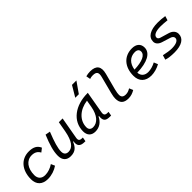

<svg xmlns="http://www.w3.org/2000/svg" viewBox="202 -1948 3112 3112"><g transform="rotate(-45 1758.0 -392.5)"><path d="M268.6 -66.9C189.9 -66.9 143.6 -113.3 143.1 -192.4C143.6 -348.1 221.7 -450.7 340.3 -450.7C406.2 -450.7 451.7 -426.8 482.9 -370.6L545.9 -419.9C514.2 -493.7 453.1 -527.3 350.6 -527.3C173.8 -527.3 57.6 -391.1 57.6 -183.6C57.6 -61 130.4 9.8 256.3 9.8C341.3 9.8 425.8 -19 489.3 -63L460 -129.4C406.2 -91.8 336.4 -66.9 268.6 -66.9Z M780.8 10.3C890.6 10.3 936 -47.4 970.7 -130.9H980.5C965.8 -40 997.6 4.9 1101.6 4.9H1118.7L1131.3 -66.9L1114.7 -67.4C1057.6 -68.4 1041.5 -89.4 1051.8 -146L1117.7 -517.6H1031.2L999 -336.4V-336.9C965.3 -157.2 901.4 -66.4 803.7 -66.4C750 -66.4 720.2 -97.2 720.2 -153.8C720.2 -231.9 752 -338.9 820.8 -511.7L736.8 -527.3C668.5 -362.3 634.8 -248 634.8 -145C634.8 -45.4 687 10.3 780.8 10.3Z M1345.2 10.3C1437 10.3 1510.3 -39.6 1551.8 -127.9H1562.5C1551.3 -32.2 1582 4.9 1676.3 4.9H1707L1719.7 -66.9H1694.8C1641.1 -66.9 1624.5 -92.3 1634.3 -145L1700.2 -522.5H1690.9C1412.6 -522.5 1203.6 -370.1 1203.6 -135.3C1203.6 -43 1254.9 10.3 1345.2 10.3ZM1369.1 -66.4C1318.4 -66.4 1288.6 -94.7 1288.6 -144C1288.6 -299.8 1418 -418 1600.6 -441.9L1579.1 -319.3C1550.3 -157.7 1469.7 -66.4 1369.1 -66.4ZM1499.5 -609.4H1581.5L1710.9 -794.9H1609.9Z M2104 9.8C2162.1 9.8 2208.5 -8.3 2252.9 -34.7L2224.6 -100.6C2184.1 -77.1 2155.8 -66.9 2118.2 -66.9C2060.5 -66.9 2033.2 -92.3 2033.7 -144.5C2033.7 -164.6 2036.6 -197.8 2051.8 -254.9L2125.5 -534.2C2161.6 -673.3 2108.9 -742.2 1971.7 -742.2C1938.5 -742.2 1904.8 -737.3 1872.6 -728.5L1886.2 -654.8C1909.2 -663.6 1933.1 -666.5 1956.1 -666.5C2044.9 -666.5 2063 -628.9 2040.5 -541.5L1966.3 -254.9C1952.1 -200.2 1948.2 -166 1948.2 -141.1C1948.2 -38.6 1998.5 9.8 2104 9.8Z M2633.3 -66.9C2552.7 -66.9 2503.4 -110.8 2498 -186C2732.9 -191.9 2871.1 -264.6 2871.1 -390.6C2871.1 -476.6 2813 -527.3 2714.8 -527.3C2534.2 -527.3 2417.5 -397.5 2417.5 -194.8C2417.5 -66.4 2496.1 9.8 2628.9 9.8C2694.3 9.8 2769.5 -11.2 2832.5 -46.4L2804.2 -114.7C2748.5 -84.5 2685.5 -66.9 2633.3 -66.9ZM2501.5 -253.4C2518.6 -375.5 2594.7 -450.7 2704.6 -450.7C2756.3 -450.7 2785.6 -426.3 2785.6 -385.7C2785.6 -305.2 2682.6 -258.8 2501.5 -253.4Z M3158.2 9.8C3323.7 9.8 3418.5 -50.8 3418.5 -155.8C3418.5 -212.9 3380.4 -257.8 3313 -278.3L3166.5 -321.8C3136.7 -330.1 3120.1 -346.7 3120.1 -367.7C3120.1 -420.4 3183.1 -450.7 3293.9 -450.7C3332.5 -450.7 3387.7 -446.8 3445.3 -440.4L3467.3 -514.2C3417 -522.5 3358.4 -527.3 3307.1 -527.3C3133.8 -527.3 3034.7 -466.3 3034.7 -359.9C3034.7 -311 3068.8 -272 3130.4 -252.4L3276.4 -207C3312.5 -196.3 3333 -174.3 3333 -147.9C3333 -96.7 3274.4 -66.9 3171.9 -66.9C3127 -66.9 3061.5 -76.7 2991.7 -92.8L2968.3 -14.6C3010.3 1 3079.1 9.8 3158.2 9.8Z"/></g></svg>

Font: Cascadia Mono NF SemiLight
Style: Italic
Weight: 350
Italic angle: -10°
Monospace: yes
Designer: Aaron Bell
Foundry: Saja Typeworks
Version: Version 2404.023